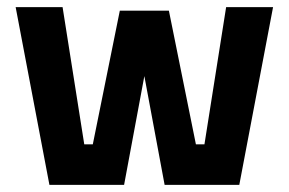

<svg xmlns="http://www.w3.org/2000/svg" viewBox="-20 -520 812 540"><path d="M24 -500H156L217 -114H241L317 -490H455L531 -114H555L616 -500H748L653 0H443L386 -306L329 0H119Z"/></svg>

Font: Titillium Web[RUS by Daymarius]
Style: Bold
Weight: 700
Designer: Cyrillization by Daymarius
Foundry: Cyrillization by Daymarius
Version: Version 1.002 September 11, 2018